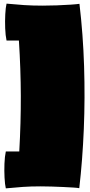

<svg xmlns="http://www.w3.org/2000/svg" viewBox="-20 -885 495 1056"><path d="M12 151Q7 130 5 92.5Q3 55 4.5 15.5Q6 -24 12 -52H86Q95 -211 94.5 -358Q94 -505 84 -662H16Q10 -690 8.5 -729.5Q7 -769 9 -806.5Q11 -844 16 -865Q67 -860 113 -857Q159 -854 214 -854Q250 -854 292.5 -855.5Q335 -857 370 -859.5Q405 -862 417 -864Q437 -695 442.5 -520.5Q448 -346 441 -176Q434 -6 416 150Q407 148 383 146.5Q359 145 327.5 143.5Q296 142 263.5 141Q231 140 204 140Q149 140 106 143Q63 146 12 151Z"/></svg>

Font: Oi
Style: Regular
Weight: 400
Designer: Kostas Bartsokas, Mohamad Dakak
Foundry: Foundry5
Version: Version 4.000